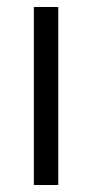

<svg xmlns="http://www.w3.org/2000/svg" viewBox="-20 -530 264 550"><path d="M77 0V-510H147V0Z"/></svg>

Font: MuseoModerno Light
Style: Regular
Weight: 300
Designer: Pablo Cosgaya, Héctor Gatti, Marcela Romero, and the Authors of The MuseoModerno Project.
Foundry: Omnibus-Type Team
Version: Version 1.001